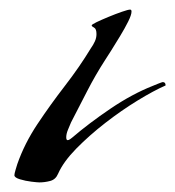

<svg xmlns="http://www.w3.org/2000/svg" viewBox="-20 -378 365 400"><path d="M62 2Q58 2 45.5 0.5Q33 -1 21.5 -4.5Q10 -8 10 -13Q10 -16 12.5 -24.5Q15 -33 16 -36Q31 -79 58 -119.5Q85 -160 115.5 -199.5Q146 -239 169 -277Q174 -284 177.5 -291.5Q181 -299 181 -307Q181 -318 176 -320.5Q171 -323 171 -325Q171 -327 181.5 -332Q192 -337 206.5 -343Q221 -349 234 -353.5Q247 -358 251 -358Q254 -358 254 -354Q254 -347 247 -333Q240 -319 230 -302.5Q220 -286 211.5 -272.5Q203 -259 199 -253Q179 -222 162 -189Q145 -156 128 -123Q125 -116 121.5 -107.5Q118 -99 118 -92Q118 -86 121 -86Q123 -86 126 -88Q129 -90 130 -91Q165 -121 210 -151.5Q255 -182 298 -199Q300 -200 309 -203.5Q318 -207 319 -207Q325 -207 325 -200Q300 -189 266.5 -168.5Q233 -148 199.5 -122Q166 -96 139 -68.5Q112 -41 101 -16Q96 -4 84.5 -1Q73 2 62 2Z"/></svg>

Font: My Soul
Style: Regular
Weight: 400
Designer: Robert E. Leuschke
Foundry: Robert E. Leuschke
Version: Version 1.010; ttfautohint (v1.8.4.7-5d5b)